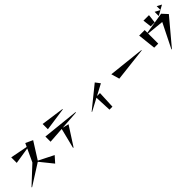

<svg xmlns="http://www.w3.org/2000/svg" viewBox="382 -2493 4236 4236"><g transform="rotate(-45 2500.0 -375.0)"><path d="M566 -257 79 52 71 42 470 -330 609 -629 220 -568V-740L624 -662L663 -745L831 -667L583 -275L934 -98L808 43Z M1231 -607V-771L1774 -695V-684ZM1487 -399 1631 -363 1346 80 1333 74 1451 -396 1078 -370V-532L1930 -443V-430Z M2497 48 2480 -341 2192 -188 2186 -197 2692 -606 2775 -497 2515 -359H2608L2590 48Z M3134 -282 3078 -475 3925 -384V-373Z M4848 -712V-830L4956 -772ZM4440 -608 4416 -810H4588L4564 -608ZM4727 -644V-774L4846 -710ZM4404 74 4688 -496 4288 -536V-221H4162L4116 -644H4288V-560L4799 -643L4915 -517L4414 80Z"/></g></svg>

Font: Reggae One
Style: Regular
Weight: 400
Designer: Fontworks Inc.
Foundry: Fontworks Inc.
Version: Version 1.100